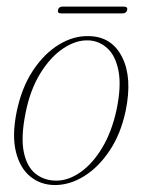

<svg xmlns="http://www.w3.org/2000/svg" viewBox="-20 -538 420 566"><path d="M244 -431.5Q310 -429.5 340.2 -369.2Q370.5 -309 350.5 -211.5Q336 -143 303.2 -94Q270.5 -45 228.2 -18.8Q186 7.5 142 7.5Q100.5 7.5 69.8 -17.2Q39 -42 27 -90.2Q15 -138.5 29 -208Q43.5 -279 77 -329.8Q110.5 -380.5 154.5 -407Q198.5 -433.5 244 -431.5ZM146 -5.5Q182 -5.5 217.8 -30.8Q253.5 -56 281.5 -102.8Q309.5 -149.5 323.5 -214Q338 -283.5 329.5 -328.2Q321 -373 297 -395.2Q273 -417.5 241 -419Q204.5 -420.5 166.8 -395.5Q129 -370.5 99 -322Q69 -273.5 55.5 -205.5Q41 -133.5 50.2 -89.5Q59.5 -45.5 85.2 -25.5Q111 -5.5 146 -5.5ZM151 -508.5Q153 -518.5 164.5 -518.5H345Q357 -518.5 355 -508.5Q352.5 -498.5 341 -498.5H160.5Q148.5 -498.5 151 -508.5Z"/></svg>

Font: Fraunces 144pt Soft Thin
Style: Italic
Weight: 100
Italic angle: -16°
Version: Version 1.000;[0bf87f6ff]